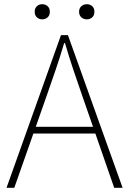

<svg xmlns="http://www.w3.org/2000/svg" viewBox="-20 -893 614 913"><path d="M11 0 270 -726H303L563 0H523L372 -435Q349 -501 329 -560.5Q309 -620 289 -688H285Q265 -620 244.5 -560.5Q224 -501 201 -435L48 0ZM123 -258V-290H447V-258ZM180 -801Q166 -801 155.5 -810.5Q145 -820 145 -837Q145 -854 155.5 -863.5Q166 -873 180 -873Q196 -873 206.5 -863.5Q217 -854 217 -837Q217 -820 206.5 -810.5Q196 -801 180 -801ZM393 -801Q378 -801 367 -810.5Q356 -820 356 -837Q356 -854 367 -863.5Q378 -873 393 -873Q408 -873 418.5 -863.5Q429 -854 429 -837Q429 -820 418.5 -810.5Q408 -801 393 -801Z"/></svg>

Font: Noto Sans KR Thin Thin
Style: Regular
Weight: 250
Version: Version 2.004-H2;hotconv 1.0.118;makeotfexe 2.5.65603